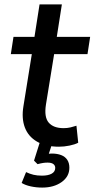

<svg xmlns="http://www.w3.org/2000/svg" viewBox="-20 -655 428 869"><path d="M247 9Q187 9 147.5 -14Q108 -37 92.5 -78Q77 -119 86 -174L124 -410H29L41 -488H136L159 -635H260L237 -488H388L376 -410H225L188 -182Q179 -125 200.5 -100Q222 -75 268 -75Q285 -75 299.5 -78.5Q314 -82 326 -86L334 -9Q319 -1 294.5 4Q270 9 247 9ZM171 194Q144 194 119 188.5Q94 183 78 173L98 124Q115 132 131.5 136Q148 140 170 140Q198 140 214 131Q230 122 230 105Q230 94 221.5 87.5Q213 81 195 81Q185 81 175 82.5Q165 84 150 88L134 72L163 -20H221L196 56L169 47Q181 44 193 42Q205 40 215 40Q239 40 257 47Q275 54 284.5 68.5Q294 83 294 104Q294 144 259 169Q224 194 171 194Z"/></svg>

Font: Nunito Sans 12pt SemiBold
Style: Italic
Weight: 600
Italic angle: -9°
Designer: Vernon Adams
Foundry: Vernon Adams
Version: Version 3.101;gftools[0.9.27]